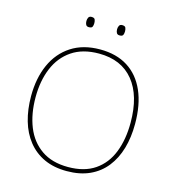

<svg xmlns="http://www.w3.org/2000/svg" viewBox="-129 -1002 1012 1118"><g transform="rotate(15 377.0 -442.5)"><path d="M690 -358Q690 -277 670.5 -210Q651 -143 612 -93.5Q573 -44 514 -17Q455 10 376 10Q298 10 239.5 -17Q181 -44 141.5 -93.5Q102 -143 82.5 -210.5Q63 -278 63 -359Q63 -467 100 -549.5Q137 -632 208.5 -678.5Q280 -725 382 -725Q481 -725 549.5 -681.5Q618 -638 654 -556Q690 -474 690 -358ZM90 -359Q90 -259 121 -181.5Q152 -104 216 -59.5Q280 -15 377 -15Q475 -15 538.5 -58.5Q602 -102 632.5 -179.5Q663 -257 663 -358Q663 -521 590 -610.5Q517 -700 382 -700Q284 -700 219 -656Q154 -612 122 -535Q90 -458 90 -359ZM261 -864Q261 -876 266 -885.5Q271 -895 284 -895Q301 -895 305 -885.5Q309 -876 309 -864Q309 -851 305 -842Q301 -833 284 -833Q271 -833 266 -842Q261 -851 261 -864ZM446 -864Q446 -876 451 -885.5Q456 -895 469 -895Q486 -895 490 -885.5Q494 -876 494 -864Q494 -851 490 -842Q486 -833 469 -833Q456 -833 451 -842Q446 -851 446 -864Z"/></g></svg>

Font: Noto Sans Hebrew Thin Thin
Style: Regular
Weight: 250
Version: Version 3.001